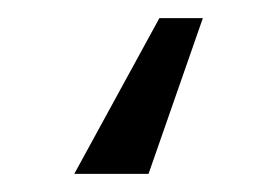

<svg xmlns="http://www.w3.org/2000/svg" viewBox="-20 11 307 212"><path d="M204 31H156L62 203H144Z"/></svg>

Font: Wafeq
Style: Regular
Weight: 400
Designer: Rasmus Andersson & Azza Alameddine
Foundry: Google & TypeTogether
Version: Version 3.000;FEAKit 1.0